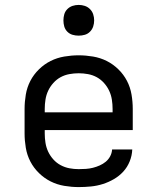

<svg xmlns="http://www.w3.org/2000/svg" viewBox="-20 -753 640 781"><path d="M300 8Q271 8 241.5 3Q212 -2 186 -15Q160 -28 138.5 -49Q117 -70 103.5 -96Q90 -122 85 -151.5Q80 -181 80 -210V-310Q80 -339 85 -368.5Q90 -398 103.5 -424Q117 -450 138.5 -471Q160 -492 186 -505Q212 -518 241.5 -523Q271 -528 300 -528Q329 -528 358.5 -523Q388 -518 414 -505Q440 -492 461.5 -471Q483 -450 496.5 -424Q510 -398 515 -368.5Q520 -339 520 -310V-224H162V-210Q162 -191 165 -172Q168 -153 176 -136Q184 -119 197 -104.5Q210 -90 227 -81Q244 -72 262.5 -68.5Q281 -65 300 -65Q315 -65 329.5 -66Q344 -67 358 -70.5Q372 -74 385.5 -80Q399 -86 410 -95Q421 -104 428 -117Q435 -130 436 -145H518Q517 -120 507.5 -96.5Q498 -73 481.5 -55Q465 -37 443.5 -24.5Q422 -12 398.5 -4.5Q375 3 350 5.5Q325 8 300 8ZM162 -296H438V-310Q438 -329 435 -348Q432 -367 424 -384Q416 -401 403 -415.5Q390 -430 373.5 -439Q357 -448 338 -451.5Q319 -455 300 -455Q281 -455 262 -451.5Q243 -448 226.5 -439Q210 -430 197 -415.5Q184 -401 176 -384Q168 -367 165 -348Q162 -329 162 -310ZM300 -608Q287 -608 275 -611.5Q263 -615 254 -624Q245 -633 241.5 -645Q238 -657 238 -670Q238 -683 241.5 -695Q245 -707 254 -716Q263 -725 275 -729Q287 -733 300 -733Q313 -733 325 -729Q337 -725 346 -716Q355 -707 359 -695Q363 -683 363 -670Q363 -657 359 -645Q355 -633 346 -624Q337 -615 325 -611.5Q313 -608 300 -608Z"/></svg>

Font: Iosevka Extended
Style: Regular
Weight: 400
Width: 7
Monospace: yes
Designer: Belleve Invis
Foundry: Belleve Invis
Version: Version 32.5.0; ttfautohint (v1.8.4)